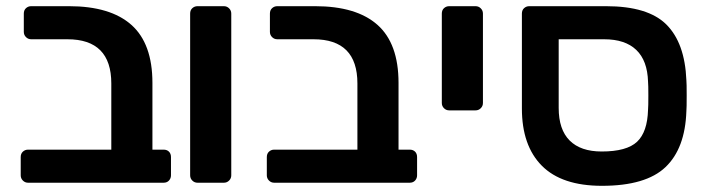

<svg xmlns="http://www.w3.org/2000/svg" viewBox="-20 -591 2289 621"><path d="M54 -7C58.7 -2.3 64.3 0 71 0H509C516.3 0 522.2 -2.3 526.5 -7C530.8 -11.7 533 -17.3 533 -24V-83C533 -90.3 530.8 -96.2 526.5 -100.5C522.2 -104.8 516.3 -107 509 -107H473V-323C473 -407.7 450.3 -470.2 405 -510.5C359.7 -550.8 292.3 -571 203 -571H81C74.3 -571 68.7 -568.8 64 -564.5C59.3 -560.2 57 -554.3 57 -547V-488C57 -481.3 59.3 -475.7 64 -471C68.7 -466.3 74.3 -464 81 -464H198C292.7 -464 340 -416.3 340 -321V-107H71C64.3 -107 58.7 -104.8 54 -100.5C49.3 -96.2 47 -90.3 47 -83V-24C47 -17.3 49.3 -11.7 54 -7Z M602 -7C606.7 -2.3 612.3 0 619 0H704C710.7 0 716.3 -2.3 721 -7C725.7 -11.7 728 -17.3 728 -24V-547C728 -553.7 725.7 -559.3 721 -564C716.3 -568.7 710.7 -571 704 -571H619C612.3 -571 606.7 -568.8 602 -564.5C597.3 -560.2 595 -554.3 595 -547V-24C595 -17.3 597.3 -11.7 602 -7Z M850 -7C854.7 -2.3 860.3 0 867 0H1305C1312.3 0 1318.2 -2.3 1322.5 -7C1326.8 -11.7 1329 -17.3 1329 -24V-83C1329 -90.3 1326.8 -96.2 1322.5 -100.5C1318.2 -104.8 1312.3 -107 1305 -107H1269V-323C1269 -407.7 1246.3 -470.2 1201 -510.5C1155.7 -550.8 1088.3 -571 999 -571H877C870.3 -571 864.7 -568.8 860 -564.5C855.3 -560.2 853 -554.3 853 -547V-488C853 -481.3 855.3 -475.7 860 -471C864.7 -466.3 870.3 -464 877 -464H994C1088.7 -464 1136 -416.3 1136 -321V-107H867C860.3 -107 854.7 -104.8 850 -100.5C845.3 -96.2 843 -90.3 843 -83V-24C843 -17.3 845.3 -11.7 850 -7Z M1416 -241C1420.7 -236.3 1426.3 -234 1433 -234H1518C1524.7 -234 1530.3 -236.3 1535 -241C1539.7 -245.7 1542 -251.3 1542 -258V-547C1542 -553.7 1539.7 -559.3 1535 -564C1530.3 -568.7 1524.7 -571 1518 -571H1433C1426.3 -571 1420.7 -568.8 1416 -564.5C1411.3 -560.2 1409 -554.3 1409 -547V-258C1409 -251.3 1411.3 -245.7 1416 -241Z M1732.5 -55C1775.5 -11.7 1840.3 10 1927 10C2021.7 10 2090.2 -10.2 2132.5 -50.5C2174.8 -90.8 2197.3 -151 2200 -231C2200.7 -237.7 2201 -254.7 2201 -282C2201 -308.7 2200.7 -325.3 2200 -332C2196.7 -412 2175.2 -471.8 2135.5 -511.5C2095.8 -551.2 2030.7 -571 1940 -571H1692C1685.3 -571 1679.7 -568.8 1675 -564.5C1670.3 -560.2 1668 -554.3 1668 -547V-240C1668 -160 1689.5 -98.3 1732.5 -55ZM2040.5 -132.5C2018.2 -111.5 1980 -101 1926 -101C1880.7 -101 1846.2 -112.8 1822.5 -136.5C1798.8 -160.2 1787 -195.3 1787 -242V-464H1934C1979.3 -464 2014 -452.5 2038 -429.5C2062 -406.5 2074.7 -372.3 2076 -327C2076.7 -320.3 2077 -305.3 2077 -282C2077 -258 2076.7 -242.7 2076 -236C2074.7 -188 2062.8 -153.5 2040.5 -132.5Z"/></svg>

Font: Rubik
Style: Regular
Weight: 500
Designer: Hubert & Fischer
Foundry: Hubert & Fischer
Version: Version 1.100